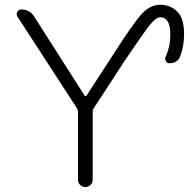

<svg xmlns="http://www.w3.org/2000/svg" viewBox="-20 -793 784 792"><path d="M329.1 -398.4Q330.1 -396.5 333 -396.5Q335.9 -396.5 336.9 -398.4L445.3 -565.4Q532.2 -701.2 566.4 -737.3Q600.6 -773.4 640.6 -773.4Q681.6 -773.4 710.4 -746.1Q739.3 -718.8 739.3 -652.3Q739.3 -600.6 722.7 -559.6Q711.9 -532.2 678.7 -532.2Q668.9 -532.2 664.1 -541Q659.2 -549.8 663.1 -558.6Q682.6 -601.6 682.6 -650.4Q682.6 -721.7 640.6 -721.7Q624 -721.7 599.1 -691.4Q574.2 -661.1 492.2 -539.1L366.2 -345.7Q362.3 -339.8 362.3 -332V-51.8Q362.3 -39.1 353.5 -30.3Q344.7 -21.5 332 -21.5Q319.3 -21.5 310.5 -30.3Q301.8 -39.1 301.8 -51.8V-332Q301.8 -339.8 297.9 -345.7L51.8 -724.6Q48.8 -729.5 48.8 -735.4Q48.8 -739.3 51.8 -744.1Q56.6 -753.9 68.4 -753.9Q102.5 -753.9 121.1 -724.6Z"/></svg>

Font: Gen Jyuu Gothic P Light
Style: Regular
Weight: 200
Designer: [Source Han Sans]
Ryoko NISHIZUKA  (kana & ideographs); Paul D. Hunt (Latin, Greek & Cyrillic); Wenlong ZHANG  (bopomofo
Version: Version 1.002.20150607